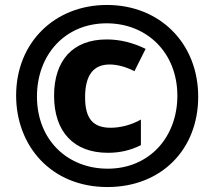

<svg xmlns="http://www.w3.org/2000/svg" viewBox="-20 -744 864 774"><path d="M413 10C631 10 779 -142 779 -354C779 -570 624 -724 411 -724C201 -724 45 -573 45 -359C45 -156 186 10 413 10ZM414 -64C253 -64 129 -179 129 -355C129 -522 241 -650 410 -650C572 -650 695 -532 695 -358C695 -192 583 -64 414 -64ZM415 -128C463 -128 507 -138 548 -159V-262C509 -240 465 -229 426 -229C354 -229 323 -267 323 -352C323 -444 359 -484 422 -484C452 -484 487 -475 522 -457L567 -547C516 -572 464 -585 410 -585C274 -585 198 -501 198 -358C198 -212 278 -128 415 -128Z"/></svg>

Font: Noto Sans Arabic ExtCond Blk
Style: Regular
Weight: 900
Width: 2
Designer: Monotype Design Team, Nadine Chahine, Nizar Qandah and Khaled Hosny
Foundry: Monotype Imaging Inc.
Version: Version 2.012